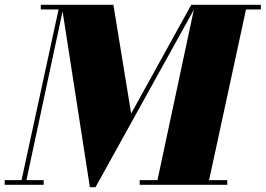

<svg xmlns="http://www.w3.org/2000/svg" viewBox="-50 -770 1108 800"><path d="M324.5 10 206.5 -750H422.5L496.5 -297L747 -750H769L348 10ZM-30.5 0V-19.5H132V0ZM35.5 0 194 -730.5H120V-750H216.5L56 0ZM532 0V-19.5H897V0ZM602 0 762 -750H1037V-730.5H975L817 0Z"/></svg>

Font: Bodoni Moda 11pt Black
Style: Italic
Weight: 900
Italic angle: -13°
Designer: Owen Earl
Foundry: indestructible type
Version: Version 2.004